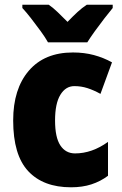

<svg xmlns="http://www.w3.org/2000/svg" viewBox="-20 -786 519 816"><path d="M282 10Q164 10 100 -58.5Q36 -127 36 -274Q36 -408 102.5 -485.5Q169 -563 290 -563Q338 -563 379 -552Q420 -541 456 -521L407 -387Q378 -403 351.5 -411.5Q325 -420 296 -420Q259 -420 236.5 -383Q214 -346 214 -274Q214 -202 236.5 -168Q259 -134 299 -134Q371 -134 439 -183V-39Q407 -15 368.5 -2.5Q330 10 282 10ZM184 -606Q173 -626 153 -653.5Q133 -681 112 -708Q91 -735 75 -752V-766H187Q207 -752 225.5 -734Q244 -716 267 -693Q290 -717 309.5 -735Q329 -753 349 -766H459V-752Q444 -734 423.5 -707.5Q403 -681 383.5 -654Q364 -627 351 -606Z"/></svg>

Font: Noto Sans Oriya Cond Blk
Style: Regular
Weight: 900
Width: 3
Designer: Amélie Bonet and Sol Matas
Foundry: Google LLC
Version: Version 2.006; ttfautohint (v1.8.4.7-5d5b)